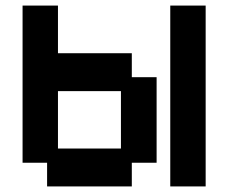

<svg xmlns="http://www.w3.org/2000/svg" viewBox="-20 -658 819 689"><path d="M149 11V-74H61V-638H188V-467H453V-381H542V-74H453V11ZM188 -125H414V-331H188ZM591 11V-638H718V11Z"/></svg>

Font: Pixelify Sans
Style: Bold
Weight: 700
Designer: Stefie Justprince
Foundry: Typecalism Foundryline
Version: Version 1.000